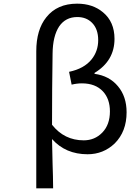

<svg xmlns="http://www.w3.org/2000/svg" viewBox="-20 -829 711 1048"><path d="M178 199V-549Q178 -667 233 -735Q292 -809 401 -809Q486 -809 542 -762Q605 -710 605 -617Q605 -497 496 -431V-426Q577 -415 624 -358Q671 -302 671 -216Q671 -111 606 -46Q544 13 458 13Q338 13 264 -70Q266 -14 267 65L269 132L270 199ZM538 -105Q580 -148 580 -221Q580 -289 542 -330Q501 -374 427 -374Q400 -374 371 -367L357 -437Q439 -454 480 -505Q516 -550 516 -610Q516 -671 482 -705Q451 -736 402 -736Q338 -736 303 -685Q268 -632 267 -536Q264 -342 264 -148Q331 -63 437 -63Q497 -63 538 -105Z"/></svg>

Font: Source Han Sans Regular
Style: Regular
Weight: 400
Designer: Ryoko NISHIZUKA  (kana & ideographs); Paul D. Hunt (Latin, Greek & Cyrillic); Wenlong ZHANG  (bopomofo); Sandoll Communi
Foundry: Adobe Systems Incorporated
Version: Version 1.00 January 18, 2024, initial release